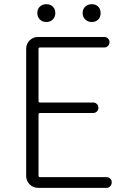

<svg xmlns="http://www.w3.org/2000/svg" viewBox="-20 -907 612 927"><path d="M164.1 0Q139.6 0 123 -17.1Q106.4 -34.2 106.4 -57.6V-670.9Q106.4 -695.3 123 -711.9Q139.6 -728.5 164.1 -728.5H483.4Q494.1 -728.5 501.5 -721.2Q508.8 -713.9 508.8 -703.6Q508.8 -693.4 501.5 -685.5Q494.1 -677.7 483.4 -677.7H172.9Q166 -677.7 166 -670.9V-418.9Q166 -412.1 172.9 -412.1H429.7Q440.4 -412.1 447.8 -404.8Q455.1 -397.5 455.1 -386.7Q455.1 -376 447.8 -368.7Q440.4 -361.3 429.7 -361.3H172.9Q166 -361.3 166 -353.5V-59.6Q166 -51.8 172.9 -51.8H494.1Q504.9 -51.8 512.2 -44.4Q519.5 -37.1 519.5 -26.4Q519.5 -15.6 512.2 -7.8Q504.9 0 494.1 0ZM204.1 -800.8Q184.6 -800.8 172.4 -813Q160.2 -825.2 160.2 -844.2Q160.2 -863.3 172.4 -875Q184.6 -886.7 204.1 -886.7Q222.7 -886.7 234.9 -875Q247.1 -863.3 247.1 -844.2Q247.1 -825.2 234.9 -813Q222.7 -800.8 204.1 -800.8ZM454.1 -812.5Q442.4 -800.8 423.3 -800.8Q404.3 -800.8 391.6 -813Q378.9 -825.2 378.9 -844.2Q378.9 -863.3 391.6 -875Q404.3 -886.7 423.3 -886.7Q442.4 -886.7 454.1 -875Q465.8 -863.3 465.8 -843.8Q465.8 -824.2 454.1 -812.5Z"/></svg>

Font: irohamaru Light
Style: Regular
Weight: 200
Designer: [Source Han Sans]
Ryoko NISHIZUKA  (kana & ideographs); Paul D. Hunt (Latin, Greek & Cyrillic); Wenlong ZHANG  (bopomofo
Version: Version 1.01